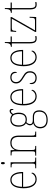

<svg xmlns="http://www.w3.org/2000/svg" viewBox="1482 -2260 1019 4024"><g transform="rotate(-90 1992.0 -248.5)"><path d="M244 10C335 10 384 -49 384 -82C384 -93 380 -98 375 -102C354 -55 314 -15 244 -15C149 -15 86 -101 87 -274H399V-290C399 -447 338 -542 235 -542C122 -542 58 -451 58 -262C58 -87 130 10 244 10ZM371 -298H88C94 -432 135 -517 234 -517C325 -517 369 -428 371 -298Z M584 -658C598 -658 607 -666 607 -698C607 -729 598 -738 584 -738C570 -738 561 -729 561 -698C561 -666 570 -658 584 -658ZM477 0H700V-20H676C608 -20 603 -25 603 -95V-536H496V-516H510C569 -516 575 -511 575 -438V-95C575 -25 570 -20 502 -20H477Z M741 0H945V-20H933C865 -20 860 -25 860 -95V-334C860 -439 903 -517 1011 -517C1101 -517 1134 -455 1134 -365V0H1245V-20H1234C1167 -20 1162 -25 1162 -95V-359C1162 -483 1117 -542 1010 -542C940 -542 897 -516 862 -453H859L856 -536H746V-516H765C826 -516 832 -511 832 -442V-95C832 -25 827 -20 759 -20H741Z M1489 241C1621 241 1691 171 1691 66C1691 -22 1647 -71 1555 -71H1490C1441 -71 1404 -83 1404 -126C1404 -163 1421 -186 1442 -205C1452 -199 1484 -196 1499 -196C1594 -196 1642 -261 1642 -363C1642 -420 1629 -460 1613 -485C1636 -513 1652 -529 1675 -529C1694 -529 1699 -514 1699 -476C1713 -476 1720 -490 1720 -513C1720 -537 1706 -557 1676 -557C1641 -557 1616 -526 1598 -504C1577 -526 1543 -542 1499 -542C1403 -542 1348 -477 1348 -367C1348 -303 1371 -242 1420 -215C1404 -200 1377 -168 1377 -131C1377 -92 1397 -72 1421 -62C1372 -49 1314 -2 1314 83C1314 179 1372 241 1489 241ZM1496 -221C1423 -221 1376 -267 1376 -364C1376 -472 1425 -517 1496 -517C1572 -517 1614 -475 1614 -365C1614 -262 1572 -221 1496 -221ZM1492 216C1378 216 1342 154 1342 83C1342 -1 1398 -46 1471 -46H1549C1628 -46 1663 -15 1663 66C1663 159 1608 216 1492 216Z M1981 10C2072 10 2121 -49 2121 -82C2121 -93 2117 -98 2112 -102C2091 -55 2051 -15 1981 -15C1886 -15 1823 -101 1824 -274H2136V-290C2136 -447 2075 -542 1972 -542C1859 -542 1795 -451 1795 -262C1795 -87 1867 10 1981 10ZM2108 -298H1825C1831 -432 1872 -517 1971 -517C2062 -517 2106 -428 2108 -298Z M2372 10C2455 10 2511 -45 2511 -129C2511 -189 2491 -231 2398 -283C2323 -325 2283 -361 2283 -421C2283 -475 2313 -517 2380 -517C2443 -517 2477 -486 2477 -405C2492 -405 2498 -420 2498 -447C2498 -495 2461 -542 2382 -542C2303 -542 2255 -493 2255 -422C2255 -351 2288 -316 2391 -255C2469 -211 2483 -178 2483 -131C2483 -63 2444 -15 2372 -15C2289 -15 2262 -61 2262 -138C2248 -138 2241 -124 2241 -94C2241 -50 2271 10 2372 10Z M2802 10C2893 10 2942 -49 2942 -82C2942 -93 2938 -98 2933 -102C2912 -55 2872 -15 2802 -15C2707 -15 2644 -101 2645 -274H2957V-290C2957 -447 2896 -542 2793 -542C2680 -542 2616 -451 2616 -262C2616 -87 2688 10 2802 10ZM2929 -298H2646C2652 -432 2693 -517 2792 -517C2883 -517 2927 -428 2929 -298Z M3196 10C3212 10 3229 9 3248 5V-20C3228 -16 3215 -15 3195 -15C3144 -15 3122 -44 3122 -135V-511H3239V-536H3122V-657H3102C3102 -599 3095 -567 3080 -552C3069 -539 3049 -531 3023 -531V-511H3094V-141C3094 -29 3122 10 3196 10Z M3334 0H3647L3652 -138H3632L3630 -95C3627 -39 3621 -25 3569 -25H3367L3646 -514V-536H3343L3335 -420H3355L3357 -442C3362 -497 3368 -511 3420 -511H3612L3334 -22Z M3908 10C3924 10 3941 9 3960 5V-20C3940 -16 3927 -15 3907 -15C3856 -15 3834 -44 3834 -135V-511H3951V-536H3834V-657H3814C3814 -599 3807 -567 3792 -552C3781 -539 3761 -531 3735 -531V-511H3806V-141C3806 -29 3834 10 3908 10Z"/></g></svg>

Font: Noto Serif Sinhala SemiCondensed Thin
Style: Regular
Weight: 100
Width: 4
Designer: Jelle Bosma - Monotype Design Team
Foundry: Monotype Imaging Inc.
Version: Version 2.007